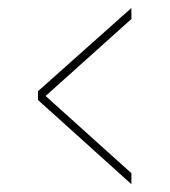

<svg xmlns="http://www.w3.org/2000/svg" viewBox="-20 -508 424 480"><path d="M308.5 -47.5 75 -258V-280L308.5 -488V-460.5L94 -268L308.5 -75Z"/></svg>

Font: Imbue 50pt ExtraLight
Style: Regular
Weight: 200
Designer: Tyler Finck
Foundry: Etcetera Type Company
Version: Version 1.102; ttfautohint (v1.8.3)